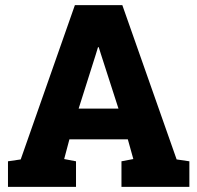

<svg xmlns="http://www.w3.org/2000/svg" viewBox="-20 -731 772 751"><path d="M11.2 0V-100.1L61 -107.4L272.9 -710.9H458.5L670.9 -107.4L720.7 -100.1V0H455.1V-100.1L501.5 -108.9L480 -186H251.5L231 -108.9L277.3 -100.1V0ZM287.6 -306.2H443.4L374 -521.5L366.2 -546.4H363.3L355 -519Z"/></svg>

Font: Roboto Slab Black
Style: Regular
Weight: 900
Designer: Google
Version: Version 2.000; ttfautohint (v1.8.1.43-b0c9)